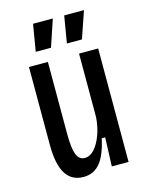

<svg xmlns="http://www.w3.org/2000/svg" viewBox="-111 -781 666 863"><g transform="rotate(-15 222.5 -349.0)"><path d="M170 13Q115 13 87.5 -31Q60 -75 60 -167V-528H148V-191Q148 -126 159.5 -97Q171 -68 197 -68Q222 -68 242.5 -91Q263 -114 276.5 -151.5Q290 -189 293 -232V-528H382V0H304L309 -134H293Q277 -59 247.5 -23Q218 13 170 13ZM178 -586H107L128 -711H220ZM322 -586H252L273 -711H365Z"/></g></svg>

Font: Bricolage Grotesque 12pt Condensed
Style: Regular
Weight: 400
Width: 3
Designer: Mathieu Triay
Foundry: Atelier Triay
Version: Version 1.001; ttfautohint (v1.8.4.7-5d5b);gftools[0.9.33.de